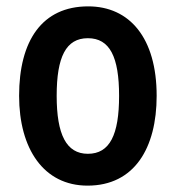

<svg xmlns="http://www.w3.org/2000/svg" viewBox="-20 -573 552 603"><path d="M472 -272C472 -454 387 -553 257 -553C112 -553 40 -445 40 -272C40 -106 117 10 255 10C402 10 472 -108 472 -272ZM158 -272C158 -394 187 -453 256 -453C325 -453 354 -394 354 -272C354 -150 325 -90 256 -90C188 -90 158 -151 158 -272Z"/></svg>

Font: Noto Sans Tamil Condensed SemiBold
Style: Regular
Weight: 600
Width: 3
Designer: Jelle Bosma - Monotype Design Team
Foundry: Monotype Imaging Inc.
Version: Version 2.004